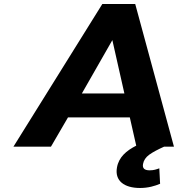

<svg xmlns="http://www.w3.org/2000/svg" viewBox="-20 -731 932 957"><path d="M563 104C551 170 599 206 678 206C719 206 752 196 778 185L774 108C760 113 747 118 726 118C699 118 689 107 693 86C696 69 706 53 724 40C742 27 767 14 798 0H847L654 -711H490L47 0H234L319 -146H627L659 -5C610 20 572 52 563 104ZM388 -265 540 -531 600 -265Z"/></svg>

Font: Asimov
Style: XWidIt
Weight: 500
Designer: Google
Version: Version 2.000980; 2014